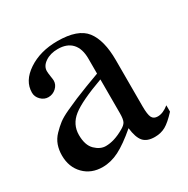

<svg xmlns="http://www.w3.org/2000/svg" viewBox="-105 -499 588 600"><g transform="rotate(-30 189.0 -199.0)"><path d="M9 -88Q9 -108 15 -125Q21 -142 34.5 -156Q48 -170 61 -180Q74 -190 98 -201Q122 -212 138.5 -219Q155 -226 185 -237.5Q215 -249 232 -255V-309Q232 -345 214.5 -364Q197 -383 164 -383Q137 -383 118.5 -370.5Q100 -358 100 -340Q100 -333 102 -320.5Q104 -308 104 -304Q104 -289 92 -278Q80 -267 64 -267Q49 -267 37.5 -278.5Q26 -290 26 -305Q26 -347 69.5 -376Q113 -405 175 -405Q249 -405 276.5 -369.5Q304 -334 304 -262V-95Q304 -66 309.5 -55Q315 -44 330 -44Q349 -44 370 -61V-38Q346 -12 329 -2.5Q312 7 290 7Q262 7 249 -8Q236 -23 232 -58Q191 -23 161.5 -8Q132 7 102 7Q61 7 35 -19.5Q9 -46 9 -88ZM232 -112V-234Q149 -204 118 -179.5Q87 -155 87 -117Q87 -80 105 -62.5Q123 -45 143 -45Q173 -45 208 -65Q223 -73 227.5 -82Q232 -91 232 -112Z"/></g></svg>

Font: Pomorsky Unicode
Style: Medium
Weight: 500
Version: 1.1